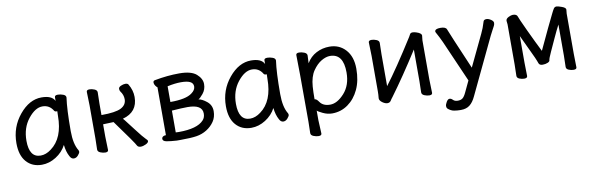

<svg xmlns="http://www.w3.org/2000/svg" viewBox="-47 -904 4616 1492"><g transform="rotate(-10 2261.0 -157.5)"><path d="M220 -48Q262 -48 303 -79Q405 -153 405 -330L406 -365H397Q388 -365 383 -372Q354 -422 298 -422Q241 -422 185.5 -352Q130 -282 130 -180Q130 -48 220 -48ZM217 24Q141 24 95.5 -27.5Q50 -79 50 -175Q50 -302 128.5 -397Q207 -492 303 -492Q385 -492 407 -446V-475Q407 -491 432 -491Q452 -491 473.5 -483Q495 -475 495 -459V-457Q482 -368 482 -195Q482 -92 516 -38Q519 -32 519 -25Q519 -16 504 1.5Q489 19 470 19Q450 19 438 -5Q417 -43 411 -98Q383 -44 329 -10Q275 24 217 24Z M998 19Q978 19 970 6Q962 -14 822 -206Q768 -203 739 -203V-106L742 0Q742 16 719 16Q700 16 679.5 7.5Q659 -1 659 -18L661 -106V-366L658 -473Q658 -489 682 -489Q700 -489 720.5 -480.5Q741 -472 741 -455L739 -366V-276Q850 -276 894 -298.5Q938 -321 938 -366Q938 -401 915 -431Q909 -440 909 -452Q909 -466 928 -474.5Q947 -483 963 -483Q981 -483 987 -473Q1017 -423 1017 -370Q1017 -251 898 -219L897 -220Q898 -220 910 -205Q922 -190 975 -120.5Q1028 -51 1044 -36.5Q1060 -22 1060 -15Q1060 -2 1038 8.5Q1016 19 998 19Z M1308 -42Q1454 -42 1505 -98Q1524 -118 1524 -150Q1524 -221 1408 -221Q1365 -221 1284 -215V-43ZM1284 -283Q1408 -283 1455 -319Q1487 -342 1487 -370Q1487 -396 1463 -408Q1439 -420 1391 -420Q1343 -420 1284 -407ZM1309 21H1281Q1232 18 1202 12.5Q1172 7 1172 -12Q1172 -22 1180.5 -28.5Q1189 -35 1202 -35H1205V-413Q1198 -417 1189.5 -429.5Q1181 -442 1181 -454Q1181 -469 1196 -471Q1296 -490 1390 -490Q1484 -490 1525 -454Q1566 -418 1566 -375Q1566 -332 1540 -300.5Q1514 -269 1502 -265Q1529 -262 1566 -232.5Q1603 -203 1603 -155Q1603 -108 1579.5 -73.5Q1556 -39 1519 -16Q1482 7 1437.5 14Q1393 21 1309 21Z M1873 -48Q1915 -48 1956 -79Q2058 -153 2058 -330L2059 -365H2050Q2041 -365 2036 -372Q2007 -422 1951 -422Q1894 -422 1838.5 -352Q1783 -282 1783 -180Q1783 -48 1873 -48ZM1870 24Q1794 24 1748.5 -27.5Q1703 -79 1703 -175Q1703 -302 1781.5 -397Q1860 -492 1956 -492Q2038 -492 2060 -446V-475Q2060 -491 2085 -491Q2105 -491 2126.5 -483Q2148 -475 2148 -459V-457Q2135 -368 2135 -195Q2135 -92 2169 -38Q2172 -32 2172 -25Q2172 -16 2157 1.5Q2142 19 2123 19Q2103 19 2091 -5Q2070 -43 2064 -98Q2036 -44 1982 -10Q1928 24 1870 24Z M2504 -47Q2560 -47 2616 -109Q2672 -171 2672 -272Q2672 -420 2567 -420Q2535 -420 2498.5 -398.5Q2462 -377 2431 -332Q2400 -287 2394 -209Q2391 -167 2391 -111L2390 -110Q2390 -109 2392 -109Q2406 -109 2423 -84Q2448 -47 2504 -47ZM2373 178Q2354 178 2333 169.5Q2312 161 2312 144L2314 55Q2314 -421 2311 -472Q2311 -488 2335 -488Q2354 -488 2375.5 -479.5Q2397 -471 2397 -454L2394 -393Q2423 -442 2471 -467Q2519 -492 2575 -492Q2653 -492 2702.5 -437Q2752 -382 2752 -287Q2752 -193 2720 -124.5Q2688 -56 2632.5 -16.5Q2577 23 2507 23Q2471 23 2434.5 5.5Q2398 -12 2392 -20V56L2397 162Q2397 178 2373 178Z M2944 19Q2926 19 2904.5 3.5Q2883 -12 2883 -29V-31Q2886 -58 2886 -86V-364L2883 -471Q2883 -487 2907 -487Q2925 -487 2945.5 -478.5Q2966 -470 2966 -453L2964 -364V-112Q3057 -234 3199 -459Q3204 -467 3209.5 -478Q3215 -489 3231 -489Q3243 -489 3259 -484Q3300 -471 3300 -452L3296 -415V-106L3299 0Q3299 16 3276 16Q3257 16 3236.5 7.5Q3216 -1 3216 -18L3218 -106V-356Q3095 -163 2990 -21Q2980 -9 2971.5 5Q2963 19 2944 19Z M3499 170H3489Q3470 170 3444.5 166Q3419 162 3395 141Q3388 134 3388 121Q3388 108 3399.5 88.5Q3411 69 3424 69Q3437 69 3449.5 82Q3462 95 3486 95Q3510 95 3524 84Q3538 73 3552 43L3594 -46L3450 -375Q3428 -422 3417 -441Q3406 -460 3406 -464Q3406 -486 3450 -486Q3491 -486 3499 -466Q3510 -435 3637 -139L3755 -386Q3774 -424 3790 -478Q3795 -491 3814 -491Q3830 -491 3849 -478.5Q3868 -466 3868 -452Q3868 -440 3862 -428.5Q3856 -417 3845 -396.5Q3834 -376 3825 -358L3614 85Q3594 128 3567 149Q3540 170 3499 170Z M4024 16Q4004 16 3985.5 8Q3967 0 3967 -16L3969 -106V-422L3966 -450L3967 -457Q3970 -469 3989 -478.5Q4008 -488 4022 -488Q4037 -488 4046 -483Q4055 -478 4057.5 -469.5Q4060 -461 4072.5 -433Q4085 -405 4109.5 -352Q4134 -299 4158 -250Q4182 -201 4196 -173Q4237 -263 4274.5 -340Q4312 -417 4324.5 -443Q4337 -469 4345 -481Q4353 -493 4367 -493Q4379 -493 4409 -482Q4439 -471 4439 -456L4436 -425V-106L4438 -1Q4438 15 4414 15Q4395 15 4375.5 7Q4356 -1 4356 -18L4358 -106V-352Q4335 -308 4311.5 -256.5Q4288 -205 4264.5 -154Q4241 -103 4241 -92Q4241 -81 4223.5 -73.5Q4206 -66 4184 -66Q4159 -66 4153 -83L4146 -102Q4143 -113 4107 -188.5Q4071 -264 4047 -316V-106L4049 -1Q4049 16 4024 16Z"/></g></svg>

Font: ToneOZ-Pinyin-WenKai-Medium
Style: Medium
Weight: 700
Designer: Fontworks Inc.
Foundry: ToneOZ
Version: Version 0.240331